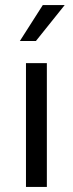

<svg xmlns="http://www.w3.org/2000/svg" viewBox="-20 -734 286 754"><path d="M82 -486H164V0H82ZM121 -573H58L148 -714H234Z"/></svg>

Font: Myanmar Sanpya
Style: Regular
Weight: 400
Designer: Danh Hong
Foundry: Google Inc.
Version: Version 2.00 November 22, 2015